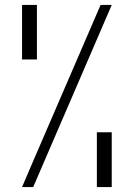

<svg xmlns="http://www.w3.org/2000/svg" viewBox="-20 -755 540 775"><path d="M69 -515V-735H129V-515ZM69 0 114 -105 386 -735H431L114 0ZM371 0V-221H431V0Z"/></svg>

Font: Zed Sans Extralight
Style: Regular
Weight: 200
Designer: Belleve Invis
Foundry: Belleve Invis
Version: Version 1.0.0; ttfautohint (v1.8.4)